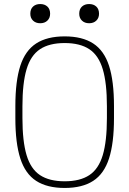

<svg xmlns="http://www.w3.org/2000/svg" viewBox="-20 -920 640 950"><path d="M300 10Q213 10 159 -25Q105 -60 80.5 -136Q56 -212 56 -335V-395Q56 -519 80.5 -594.5Q105 -670 159 -705Q213 -740 300 -740Q387 -740 441 -705Q495 -670 519.5 -594.5Q544 -519 544 -395V-335Q544 -212 519.5 -136Q495 -60 441 -25Q387 10 300 10ZM300 -23Q376 -23 422 -53.5Q468 -84 488.5 -152.5Q509 -221 509 -336V-394Q509 -509 488.5 -577.5Q468 -646 422 -676.5Q376 -707 300 -707Q224 -707 178 -676.5Q132 -646 111.5 -577.5Q91 -509 91 -394V-336Q91 -221 111.5 -152.5Q132 -84 178 -53.5Q224 -23 300 -23ZM179 -805Q157 -805 143.5 -818Q130 -831 130 -852Q130 -875 143.5 -887.5Q157 -900 179 -900Q201 -900 214.5 -887.5Q228 -875 228 -852Q228 -831 214.5 -818Q201 -805 179 -805ZM421 -805Q399 -805 385.5 -818Q372 -831 372 -852Q372 -875 385.5 -887.5Q399 -900 421 -900Q443 -900 456.5 -887.5Q470 -875 470 -852Q470 -831 456.5 -818Q443 -805 421 -805Z"/></svg>

Font: M PLUS Code Latin Expanded ExtraLight
Style: Regular
Weight: 250
Width: 7
Designer: Coji Morishita
Foundry: UNDERFOREST DESIGN
Version: Version 1.002; ttfautohint (v1.8.3)